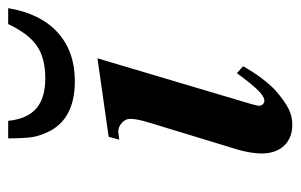

<svg xmlns="http://www.w3.org/2000/svg" viewBox="-150 -560 721 460"><g transform="rotate(-90 210.0 -330.5)"><path d="M264.2 -123 280.8 -107.9Q252.9 -59.1 223.1 -30.8Q197.3 -8.3 179.2 0.7Q161.1 9.8 141.1 9.8Q108.9 9.8 90.3 -10Q71.8 -29.8 71.8 -64Q71.8 -87.9 81.1 -121.1L146 -334Q154.8 -362.8 154.8 -378.9Q154.8 -389.6 145.3 -398.4Q135.7 -407.2 124 -407.2Q122.1 -407.2 105 -404.8L111.8 -430.2L299.8 -457L190.9 -90.8Q186 -73.7 186 -69.8Q186 -64.5 189.7 -60.8Q193.4 -57.1 198.2 -57.1Q208 -57.1 223.1 -72.3Q238.3 -87.4 264.2 -123ZM381.8 -670.9H419.9Q407.2 -593.8 361.8 -552.5Q316.4 -511.2 245.1 -511.2Q153.3 -511.2 123 -576.2Q113.8 -596.2 111.1 -612.5Q108.4 -628.9 107.9 -670.9H149.9Q154.8 -625 179.7 -603.5Q204.6 -582 252 -582Q300.3 -582 329.6 -602.1Q358.9 -622.1 381.8 -670.9Z"/></g></svg>

Font: Accordance
Style: Bold-Italic
Weight: 700
Italic angle: -11°
Version: Version 1.2 (build January 31, 2020) Miklal Software Solutio